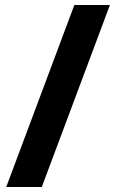

<svg xmlns="http://www.w3.org/2000/svg" viewBox="-20 -743 465 772"><path d="M422 -723 148 9H5L279 -723Z"/></svg>

Font: Noto Sans Bengali Condensed ExtraBold
Style: Regular
Weight: 800
Width: 3
Designer: Joana Ranito - Universal Thirst; Jelle Bosma - Monotype Design Team
Foundry: Universal Thirst ehf.
Version: Version 3.000; ttfautohint (v1.8.4.7-5d5b)